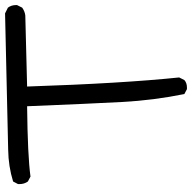

<svg xmlns="http://www.w3.org/2000/svg" viewBox="-20 -708 741 740"><g transform="rotate(-90 350.0 -338.5)"><path d="M382 12H376L357 2Q333 -116 326.5 -237Q320 -358 310 -604Q119 -602 39 -591L20 -601Q10 -615 10 -633V-639L20 -658Q78 -676 142 -677Q206 -678 668 -689L690 -678Q700 -665 700 -646V-643L690 -623Q676 -613 660 -611L386 -604Q398 -239 421 -18L411 2Q400 12 382 12Z"/></g></svg>

Font: Xiaolai SC
Style: Regular
Weight: 400
Designer: Nozomi Seto 瀬戸のぞみ
Version: Version 3.11;December 4, 2020;FontCreator 13.0.0.2613 64-bit